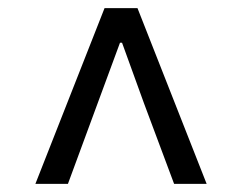

<svg xmlns="http://www.w3.org/2000/svg" viewBox="-20 -769 595 472"><path d="M67 -317 237 -749H318L488 -317H408L334 -515L280 -664H275L220 -515L147 -317Z"/></svg>

Font: Source Han Sans SC
Style: Regular
Weight: 400
Designer: Ryoko NISHIZUKA 西塚涼子 (kana, bopomofo & ideographs); Paul D. Hunt (Latin, Greek & Cyrillic); Sandoll Communications 산돌커뮤니
Foundry: Adobe
Version: Version 2.002;hotconv 1.0.116;makeotfexe 2.5.65601; ttfautoh